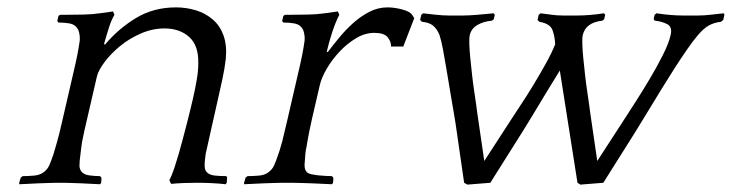

<svg xmlns="http://www.w3.org/2000/svg" viewBox="-20 -495 1982 520"><path d="M264.3 -374 261.8 -376C265.7 -390 270.1 -404.5 274.8 -419.5C279.6 -434.5 284.7 -446.3 290 -455L286.1 -464L250 -459C236.8 -457 221.6 -455.8 204.2 -455.5C186.7 -455.2 172.4 -455 161 -455H143L138.4 -452L135.1 -438L138.2 -434C148.9 -434 159 -433.2 168.6 -431.5C178.2 -429.8 185.5 -425 190.3 -417C191.8 -415 193.3 -411.2 194.6 -405.5C196 -399.8 196.5 -393.3 196.1 -386C195.2 -379.3 194.3 -373 193.2 -367C192.2 -361 191 -354.3 189.6 -347C188.2 -339.7 186.5 -331.2 184.2 -321.5L176 -286L147.6 -163C142.1 -139 137.7 -121.5 134.5 -110.5C131.3 -99.5 128.1 -88.7 125 -78C120.6 -64.7 116.7 -54.3 113.3 -47C110 -39.7 105.1 -33.7 98.7 -29C92.1 -23.7 83.6 -20.5 73 -19.5C62.4 -18.5 51.8 -18 41.2 -18L36.2 -14L32 0L32.1 4C36.7 4 44 3.7 53.8 3C63.6 2.3 73.7 1.8 84.2 1.5C94.6 1.2 104.6 0.8 114.4 0.5C124.1 0.2 131.3 0 136 0H150C154.7 0 161.6 0.2 170.9 0.5C180.1 0.8 190.1 1.2 200.7 1.5C211.2 1.8 221.1 2.3 230.3 3C239.5 3.7 246.4 4 251.1 4L254 0L255 -13L251.2 -18C241.2 -18 231.5 -18.7 222.1 -20C212.8 -21.3 206 -24.3 201.7 -29C197.4 -33.7 195.3 -39.5 195.2 -46.5C195.2 -53.5 196.1 -64 198 -78C198.9 -84.7 199.6 -90.8 200.3 -96.5C200.9 -102.2 201.8 -108.3 203.1 -115C204.3 -121.7 205.9 -129.7 208.1 -139L216.4 -175L242.5 -288C245 -298.7 251.8 -311.5 262.9 -326.5C274 -341.5 287.8 -355.8 304.3 -369.5C320.8 -383.2 339.6 -394.7 360.8 -404C381.9 -413.3 403.5 -418 425.5 -418C452.8 -418 475.1 -410.3 492.2 -395C509.3 -379.7 517.6 -356.3 517 -325C517.3 -311.7 515.8 -296 512.7 -278C509.5 -260 506.2 -243.3 502.6 -228C498.5 -210 493 -187.5 486.1 -160.5C479.2 -133.5 471.8 -106 464 -78C460.9 -67.3 457 -55 452.5 -41C447.9 -27 443.3 -15.7 438.6 -7L443.3 3C464.4 1 487.7 0 513 0C526.3 0 539.9 0.3 553.8 1C567.6 1.7 580.1 2.7 591.1 4L594 0L595.2 -14L593.2 -18C582.5 -18 572.1 -18.5 562 -19.5C551.9 -20.5 544.5 -23.7 539.7 -29C536.5 -32.3 534.7 -37.5 534.3 -44.5C533.9 -51.5 534.8 -62.7 537 -78C542.6 -102 548 -126.2 553.2 -150.5C558.5 -174.8 563.9 -199 569.5 -223C574 -242.3 578.2 -261.7 582.4 -281C586.5 -300.3 589.6 -318.7 591.6 -336C593.8 -360 591.8 -380.8 585.5 -398.5C579.2 -416.2 569.6 -430.7 556.5 -442C543.5 -453.3 528.3 -461.7 510.8 -467C493.4 -472.3 475.3 -475 456.7 -475C416 -475 379.8 -465.3 348 -446C316.2 -426.7 288.3 -402.7 264.3 -374Z M867.7 -354 865 -355C868.8 -371.7 873.6 -389 879.5 -407C885.3 -425 891.8 -441 899 -455L895.1 -464L859 -459C845.8 -457 830.6 -455.8 813.2 -455.5C795.8 -455.2 781.4 -455 770 -455H752L747.4 -452L744.1 -438L747.2 -434C757.9 -434 768 -433.2 777.6 -431.5C787.2 -429.8 794.5 -425 799.3 -417C800.8 -415 802.3 -411.2 803.6 -405.5C805 -399.8 805.5 -393.3 805.1 -386C804.2 -379.3 803.3 -373 802.2 -367C801.2 -361 800 -354.3 798.6 -347C797.3 -339.7 795.5 -331.2 793.2 -321.5L785 -286L756.6 -163C751.1 -139 747 -122 744.4 -112C741.7 -102 739.3 -93.7 737.1 -87L734 -78C729.6 -64.7 725.7 -54.3 722.3 -47C719 -39.7 714.1 -33.7 707.7 -29C701.1 -23.7 692.6 -20.5 682 -19.5C671.4 -18.5 660.8 -18 650.2 -18L645.2 -14L641 0L641.1 4C645.7 4 653 3.7 662.8 3C672.6 2.3 682.9 1.8 693.7 1.5C704.4 1.2 714.6 0.8 724.4 0.5C734.1 0.2 741.3 0 746 0H770C774.7 0 782.1 0.2 792.4 0.5C802.6 0.8 813.4 1.2 824.7 1.5C835.9 1.8 846.6 2.3 856.8 3C867 3.7 874.4 4 879.1 4L882 0L883 -13L879.2 -18C875.2 -18 869.9 -18.2 863.3 -18.5C856.7 -18.8 850 -19.3 843.1 -20C836.3 -20.7 829.8 -21.7 823.8 -23C817.8 -24.3 813.4 -26.3 810.7 -29C806.4 -33.7 804.5 -40.5 804.9 -49.5C805.3 -58.5 806 -68 807 -78L808.1 -87C809.2 -91.7 810 -96.2 810.7 -100.5C811.4 -104.8 812.3 -110.2 813.4 -116.5C814.5 -122.8 816 -130.5 817.7 -139.5C819.5 -148.5 822 -160.3 825.4 -175L846 -264C849 -277.3 855.3 -292.2 864.7 -308.5C874.2 -324.8 885.7 -340.3 899.5 -355C913.2 -369.7 928.2 -381.8 944.4 -391.5C960.6 -401.2 977.1 -406 993.7 -406C1011.1 -406 1023 -402.2 1029.6 -394.5C1036.1 -386.8 1039.3 -378.3 1039.2 -369H1072.2L1102 -446L1096 -455C1092.1 -461 1083 -465.8 1068.9 -469.5C1054.7 -473.2 1041.7 -475 1029.7 -475C1012.3 -475 995.9 -471 980.4 -463C964.9 -455 950.4 -445 937 -433C923.5 -421 911 -408 899.5 -394C887.9 -380 877.3 -366.7 867.7 -354Z M1544 0 1551.8 5 1614 0 1694.6 -128C1697.6 -132.7 1702.9 -141.2 1710.4 -153.5C1718 -165.8 1726.8 -180.3 1737 -197C1747.2 -213.7 1758.1 -231.7 1769.9 -251C1781.7 -270.3 1793.6 -289.3 1805.6 -308C1817.6 -326.7 1829.1 -344 1840.1 -360C1851.1 -376 1861.2 -389.3 1870.3 -400C1880.4 -412 1890.3 -420.7 1899.8 -426C1909.4 -431.3 1920.3 -434.7 1932.7 -436L1938.8 -441L1942 -455L1940 -459C1926.3 -457.7 1914.2 -456.3 1903.5 -455C1892.9 -453.7 1881.9 -453 1870.6 -453H1829.6C1807.6 -453 1783.7 -455 1758 -459L1753 -455L1750.3 -443L1753.4 -439C1766.4 -437.7 1777.6 -434.5 1787.2 -429.5C1796.7 -424.5 1799.7 -414.7 1796.3 -400C1793 -385.3 1786 -367.5 1775.5 -346.5C1765 -325.5 1753.2 -304 1740.1 -282C1727 -260 1714.3 -239.3 1701.8 -220C1689.3 -200.7 1679.5 -185.3 1672.2 -174L1597.6 -59L1578.6 -189C1578.2 -193 1577.3 -200.3 1575.7 -211C1574.2 -221.7 1572.4 -234 1570.3 -248C1568.2 -262 1566.2 -276.8 1564.5 -292.5C1562.8 -308.2 1561.2 -323 1559.8 -337C1558.4 -351 1557.5 -363.7 1557.1 -375C1556.7 -386.3 1557.1 -394.7 1558.3 -400C1563.6 -422.7 1581.2 -435.7 1611.4 -439L1616.3 -443L1619 -455L1616 -459C1589.7 -455 1565.6 -453 1543.6 -453H1504.6C1493.9 -453 1483.9 -453.7 1474.5 -455C1465.2 -456.3 1455 -457.7 1444 -459L1439 -455L1435.8 -441L1440.7 -436C1460.6 -432.7 1472.6 -424.8 1476.7 -412.5C1480.9 -400.2 1483.2 -387.7 1483.6 -375C1477.2 -359 1468.6 -341.3 1457.8 -322C1447 -302.7 1436 -283.7 1424.7 -265C1413.4 -246.3 1402.4 -229 1391.7 -213C1381 -197 1372.5 -184 1366.2 -174L1291.6 -59L1272.6 -189C1272.2 -193 1271.3 -200.3 1269.7 -211C1268.2 -221.7 1266.4 -234 1264.3 -248C1262.2 -262 1260.2 -276.8 1258.5 -292.5C1256.8 -308.2 1255.2 -323 1253.8 -337C1252.4 -351 1251.5 -363.7 1251.1 -375C1250.7 -386.3 1251.1 -394.7 1252.3 -400C1255.1 -412 1262.1 -421.2 1273.2 -427.5C1284.3 -433.8 1297.4 -437.7 1312.4 -439L1317.3 -443L1320 -455L1317 -459C1303.3 -457.7 1288.9 -456.3 1273.5 -455C1258.2 -453.7 1245.3 -453 1234.6 -453H1195.6C1184.9 -453 1173.4 -453.7 1161 -455C1148.7 -456.3 1137 -457.7 1126 -459L1121 -455L1117.8 -441L1122.7 -436C1136.4 -434.7 1146.7 -431 1153.6 -425C1160.6 -419 1166.1 -410.7 1170.3 -400C1173.5 -390.7 1176.6 -378 1179.6 -362C1182.5 -346 1185.8 -327.5 1189.3 -306.5C1192.7 -285.5 1196.2 -265 1199.6 -245C1202.9 -225 1206 -207.2 1208.7 -191.5C1211.4 -175.8 1213.2 -165.3 1213.9 -160L1237 0L1245.8 5L1308 0L1388.6 -128C1391.6 -132.7 1396.9 -141 1404.3 -153C1411.8 -165 1420.4 -179.2 1430.1 -195.5C1439.9 -211.8 1450.4 -229.3 1461.8 -248C1473.1 -266.7 1484.5 -285.3 1496.2 -304Z"/></svg>

Font: Quattrocento
Style: Italic
Weight: 400
Italic angle: -13°
Designer: Pablo Impallari
Foundry: Pablo Impallari, Igino Marini, Branda Gallo
Version: Version 2.000